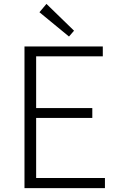

<svg xmlns="http://www.w3.org/2000/svg" viewBox="-20 -968 613 988"><path d="M335 -780 361 -810 219 -948 183 -905ZM106 0H520V-52H166V-361H455V-412H166V-678H509V-729H106Z"/></svg>

Font: Spoqa Han Sans Neo Light
Style: Regular
Weight: 300
Designer: [Spoqa Han Sans Neo] Dong-huui Kim ___ Younghwa Kang ___ Yujin Lee ___ [Noto Sans] Ryoko NISHIZUKA ____ (kana & ideograp
Foundry: Spoqa (http://www.spoqa-han-sans.com)
Version: Version 1.100;hotconv 1.0.109;makeotfexe 2.5.65596